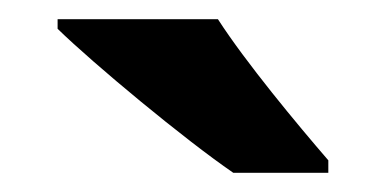

<svg xmlns="http://www.w3.org/2000/svg" viewBox="-20 -786 402 200"><path d="M207 -766H40V-756C78 -719 172 -641 223 -606H322V-619C290 -656 236 -721 207 -766Z"/></svg>

Font: Noto Traditional Nushu
Style: Bold
Weight: 700
Designer: LIU Zhao
Foundry: LiuZhao Studio
Version: Version 2.003